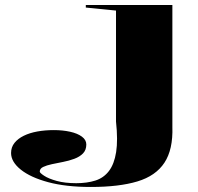

<svg xmlns="http://www.w3.org/2000/svg" viewBox="-20 -728 785 763"><path d="M341 15Q242 15 171.5 -4Q101 -23 62.5 -54Q24 -85 24 -120Q24 -143 37.5 -160Q51 -177 74.5 -188.5Q98 -200 128.5 -205.5Q159 -211 194 -211Q229 -211 258.5 -204.5Q288 -198 305.5 -185Q323 -172 323 -154Q323 -132 310 -118.5Q297 -105 275.5 -97Q254 -89 230.5 -84.5Q207 -80 186 -75.5Q165 -71 151.5 -64.5Q138 -58 138 -46Q138 -41 155.5 -29.5Q173 -18 205.5 -9Q238 0 283 0Q326 0 359 -10.5Q392 -21 413 -48.5Q434 -76 441.5 -123.5Q449 -171 441 -245V-686L321 -698V-708H665V-224Q668 -134 633.5 -81.5Q599 -29 526 -7Q453 15 341 15Z"/></svg>

Font: Kalnia SemiExpanded Medium
Style: Regular
Weight: 500
Width: 6
Designer: Frida Medrano
Foundry: Frida Medrano
Version: Version 1.105